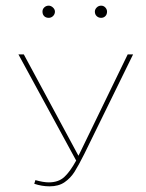

<svg xmlns="http://www.w3.org/2000/svg" viewBox="-20 -651 515 678"><path d="M130 -610Q130 -619 136.5 -625Q143 -631 152 -631Q160 -631 167 -624.5Q174 -618 174 -610Q174 -601 167.5 -594.5Q161 -588 152 -588Q142 -588 136 -594Q130 -600 130 -610ZM315 -610Q315 -618 321.5 -624.5Q328 -631 337 -631Q346 -631 352 -624.5Q358 -618 358 -610Q358 -600 352 -594Q346 -588 337 -588Q328 -588 321.5 -594Q315 -600 315 -610ZM450 -459 278 -108Q257 -66 243 -44Q229 -22 208 -7.5Q187 7 155 7Q128 7 101 -2L105 -15Q133 -7 152 -7Q186 -7 206.5 -25.5Q227 -44 249 -84L45 -459H64L257 -101L264 -115L431 -459Z"/></svg>

Font: Ysabeau SC Thin
Style: Regular
Weight: 200
Designer: Christian Thalmann (Catharsis Fonts)
Version: Version 0.003